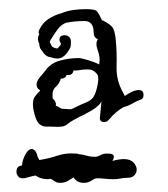

<svg xmlns="http://www.w3.org/2000/svg" viewBox="-20 -521 368 420"><path d="M82 -244Q65 -244 58.5 -262Q52 -280 52 -293Q52 -304 56.5 -310Q61 -316 68 -323L67 -324Q60 -328 60 -336Q60 -344 68 -353Q76 -362 81 -369Q93 -384 113 -389Q133 -394 152 -394Q157 -394 171 -390Q185 -386 197 -380Q197 -382 197.5 -385Q198 -388 198 -390Q198 -398 195 -407Q194 -411 192.5 -415.5Q191 -420 191 -424Q191 -431 194 -435Q185 -439 185 -449Q185 -475 165 -475Q154 -475 143.5 -474Q133 -473 124 -471Q114 -467 107 -458Q100 -449 91 -434Q89 -432 89 -429Q91 -424 94 -419Q100 -415 106 -415L113 -423V-426Q110 -431 110 -434Q110 -444 122 -444Q127 -444 131.5 -440Q136 -436 135 -426V-423Q135 -416 126 -404.5Q117 -393 106 -393Q99 -393 90 -396Q84 -396 77 -403Q73 -408 69.5 -413Q66 -418 66 -425Q63 -431 63 -435Q63 -442 66 -446Q63 -450 66 -456Q73 -471 86 -479.5Q99 -488 114 -492Q126 -497 139.5 -499Q153 -501 168 -501Q188 -501 192 -496.5Q196 -492 203 -477Q218 -470 224.5 -463Q231 -456 233 -436Q236 -407 235 -376Q234 -345 249 -319Q250 -317 251 -315Q252 -313 253 -311Q260 -316 267 -319.5Q274 -323 281 -324H284Q294 -324 294 -313Q294 -304 285 -302Q281 -301 270.5 -295Q260 -289 251 -287Q234 -278 218 -259Q214 -254 208 -254Q196 -254 199 -268Q199 -270 200 -279Q201 -288 202 -299Q198 -292 189.5 -285.5Q181 -279 167 -272Q166 -271 161.5 -269Q157 -267 155 -266Q148 -262 141 -258.5Q134 -255 127 -249Q122 -245 114.5 -244Q107 -243 91 -244ZM132 -282Q136 -282 138 -283Q158 -293 168.5 -297Q179 -301 184.5 -309Q190 -317 194 -338Q194 -340 194.5 -342.5Q195 -345 195 -347Q195 -356 193 -358Q185 -369 173 -369H167Q160 -369 153.5 -367.5Q147 -366 141 -367Q139 -357 130 -357H126Q122 -349 115 -349H113Q110 -338 102 -331Q94 -324 95 -311V-306Q104 -298 102 -290Q107 -288 110.5 -285.5Q114 -283 117 -283H118ZM111 -121Q105 -121 100.5 -124Q96 -127 91 -130Q90 -130 88.5 -129.5Q87 -129 85 -129Q69 -129 58 -137Q51 -136 44.5 -134Q38 -132 32 -131H29Q23 -131 19.5 -135.5Q16 -140 16 -145Q16 -158 28 -159Q29 -171 35.5 -183Q42 -195 49 -195Q57 -195 61 -183Q62 -177 66 -171Q86 -174 105.5 -180.5Q125 -187 146 -185H148Q150 -185 151 -184Q162 -183 169.5 -180.5Q177 -178 189 -178Q193 -178 199.5 -181.5Q206 -185 212 -185H217Q229 -185 229 -178Q229 -174 226 -169Q233 -171 239.5 -172Q246 -173 251 -173Q265 -173 272 -165.5Q279 -158 279 -150Q279 -143 274 -137.5Q269 -132 258 -132Q250 -132 243.5 -130.5Q237 -129 229 -129Q216 -129 209.5 -130Q203 -131 192 -131Q189 -131 185 -129L182 -127Q173 -121 164 -121Q154 -121 148.5 -125Q143 -129 141 -133Q135 -129 128 -125Q121 -121 111 -121Z"/></svg>

Font: RU Serius
Style: Regular
Weight: 400
Designer: Robert E. Leuschke
Foundry: Robert E. Leuschke
Version: Version 1.011; ttfautohint (v1.8.3)